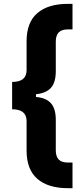

<svg xmlns="http://www.w3.org/2000/svg" viewBox="-20 -796 433 998"><path d="M356.9 182.1H332Q230.5 182.1 174.3 133.8Q118.2 85.4 118.2 -14.2V-167Q118.2 -228 43 -228V-370.1Q118.2 -370.1 118.2 -431.2V-581.1Q118.2 -680.2 174.3 -728Q230.5 -775.9 332 -775.9H356.9V-643.1H332Q299.8 -643.1 284.9 -627.2Q270 -611.3 270 -580.1V-425.8Q270 -367.7 244.9 -339.6Q219.7 -311.5 167 -306.2V-292Q219.7 -287.6 244.9 -259.3Q270 -231 270 -172.9V-14.2Q270 17.1 284.9 33Q299.8 48.8 332 48.8H356.9Z"/></svg>

Font: Sora
Style: Bold
Weight: 700
Designer: Jonathan Barnbrook, Julián Moncada
Foundry: Barnbrook Fonts
Version: Version 2.000